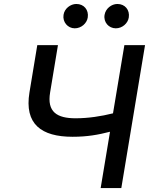

<svg xmlns="http://www.w3.org/2000/svg" viewBox="-20 -957 777 977"><path d="M169.7 -727.3 130 -487.2C103 -324.9 190.7 -261 349.4 -261C423.3 -261 479.4 -271 539.8 -286.6L492.2 0H597.3L718 -727.3H612.9L555 -380.3C494.7 -365.1 428.3 -355.1 364.7 -355.1C270.2 -355.1 218 -387.1 235.1 -487.2L274.9 -727.3ZM303.3 -881.4C297.6 -845.2 324.6 -812.9 360.4 -812.9C393.8 -812.9 421.9 -838.4 426.5 -867.9C432.5 -906.6 407.3 -936.8 368.6 -936.8C338.4 -936.8 307.9 -913.4 303.3 -881.4ZM512.1 -881.4C505.7 -844.1 533.4 -812.9 569.2 -812.9C602.6 -812.9 630.7 -838.4 635.3 -867.9C641.3 -906.6 616.1 -936.8 577.4 -936.8C547.2 -936.8 517.4 -913.4 512.1 -881.4Z"/></svg>

Font: Margiela Sans Medium
Style: Italic
Weight: 500
Italic angle: -9.39999°
Designer: Stefan Endress, Andreas Faust
Version: Version 1.100;FEAKit 1.0